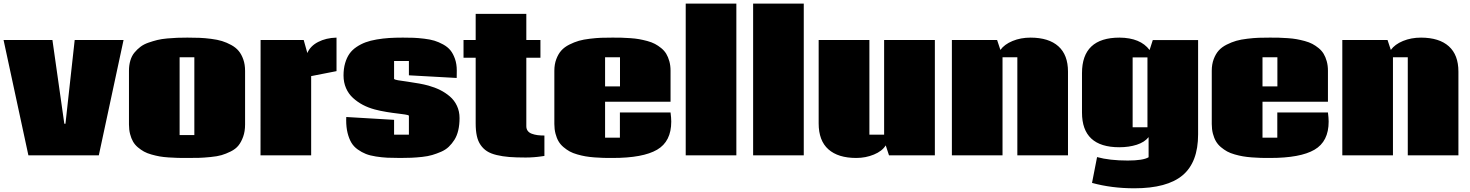

<svg xmlns="http://www.w3.org/2000/svg" viewBox="-24 -855 8090 1057"><path d="M330.1 -173.8H336.4L387.2 -634.8H656.2L520 0H132.3L-4.4 -634.8H264.6Z M1007.3 14.6Q977.1 14.6 955.1 14.2Q933.1 13.7 904.3 11.7Q875.5 9.8 854.7 6.1Q834 2.4 809.8 -4.4Q785.6 -11.2 768.8 -20.5Q752 -29.8 735.1 -43.9Q718.3 -58.1 708.3 -75.7Q698.2 -93.3 692.1 -117.2Q686 -141.1 686 -169.9V-465.3Q686 -496.1 693.6 -521.7Q701.2 -547.4 716.1 -565.4Q731 -583.5 749.3 -597.4Q767.6 -611.3 793 -620.1Q818.4 -628.9 842 -634.8Q865.7 -640.6 896.7 -643.3Q927.7 -646 952.1 -647Q976.6 -647.9 1007.8 -647.9Q1045.9 -647.9 1075 -646.7Q1104 -645.5 1138.7 -641.1Q1173.3 -636.7 1198.5 -628.9Q1223.6 -621.1 1248.8 -607.4Q1273.9 -593.8 1289.8 -574.7Q1305.7 -555.7 1315.4 -527.8Q1325.2 -500 1325.2 -464.8V-169.4Q1325.2 -131.8 1314.7 -102.5Q1304.2 -73.2 1288.8 -54Q1273.4 -34.7 1246.3 -21.2Q1219.2 -7.8 1195.8 -1Q1172.4 5.9 1134.8 9.5Q1097.2 13.2 1072.5 13.9Q1047.9 14.6 1007.3 14.6ZM964.8 -111.3H1045.9V-539.6H964.8Z M1410.2 0 1410.6 -634.8H1647.9L1668 -563Q1684.1 -601.6 1727.5 -624Q1771 -646.5 1828.6 -647.9V-463.4L1689 -436V0Z M2227.1 -217.8H2227.5Q2223.6 -222.2 2206.1 -224.6Q2196.8 -226.1 2173.6 -229Q2150.4 -231.9 2137.5 -233.6Q2124.5 -235.4 2105.2 -238.5Q2085.9 -241.7 2069.8 -245.1Q2053.7 -248.5 2039.1 -252.4Q2002.9 -262.2 1973.4 -277.8Q1943.8 -293.5 1919.2 -315.9Q1894.5 -338.4 1880.9 -369.9Q1867.2 -401.4 1867.2 -439.5Q1867.2 -477.1 1876 -507.3Q1884.8 -537.6 1899.9 -559.1Q1915 -580.6 1938.7 -596.4Q1962.4 -612.3 1988.8 -622.1Q2015.1 -631.8 2049.8 -637.7Q2084.5 -643.6 2118.2 -645.8Q2151.9 -647.9 2193.8 -647.9Q2228 -647.9 2252.7 -647Q2277.3 -646 2310.5 -642.1Q2343.8 -638.2 2367.2 -631.1Q2390.6 -624 2415.5 -610.4Q2440.4 -596.7 2455.6 -578.1Q2470.7 -559.6 2480.7 -531Q2490.7 -502.4 2490.7 -466.8Q2490.7 -433.1 2490.2 -425.8L2227.1 -440.4V-519H2145.5V-420.4Q2149.9 -416 2167.5 -413.1Q2180.7 -411.1 2219.2 -405.5Q2257.8 -399.9 2284.7 -395Q2311.5 -390.1 2334.5 -383.8Q2369.6 -374 2398.7 -359.6Q2427.7 -345.2 2452.6 -324Q2477.5 -302.7 2491.7 -272.2Q2505.9 -241.7 2505.9 -205.1Q2505.9 -168 2498.8 -137.7Q2491.7 -107.4 2477.8 -85.4Q2463.9 -63.5 2446.5 -46.9Q2429.2 -30.3 2404.3 -19.5Q2379.4 -8.8 2355.5 -1.7Q2331.5 5.4 2299.8 8.8Q2268.1 12.2 2241.2 13.4Q2214.4 14.6 2179.7 14.6Q2138.7 14.6 2108.9 13.2Q2079.1 11.7 2045.9 6.6Q2012.7 1.5 1990 -7.6Q1967.3 -16.6 1945.3 -32.2Q1923.3 -47.9 1910.4 -69.6Q1897.5 -91.3 1889.6 -122.6Q1881.8 -153.8 1881.8 -193.8Q1881.8 -205.1 1882.3 -210.9L2145.5 -195.3V-113.8H2227.1Z M2973.1 3.4Q2973.1 3.4 2970.2 3.9Q2967.3 4.4 2961.9 5.1Q2956.5 5.9 2949.5 6.8Q2942.4 7.8 2933.1 8.8Q2923.8 9.8 2914.1 10.5Q2904.3 11.2 2892.8 11.7Q2881.3 12.2 2870.1 12.2Q2817.4 12.2 2780 9.3Q2742.7 6.3 2710.2 -1.5Q2677.7 -9.3 2657.2 -22.5Q2636.7 -35.6 2622.1 -56.6Q2607.4 -77.6 2601.1 -106.7Q2594.7 -135.7 2594.7 -175.3V-537.1H2527.8V-634.8H2594.7V-778.8H2873.5V-634.8H2951.2V-537.1H2873.5V-160.2Q2873.5 -145 2881.3 -134.5Q2889.2 -124 2903.8 -118.7Q2918.5 -113.3 2934.8 -111.1Q2951.2 -108.9 2973.1 -108.9Z M3307.1 -379.4H3389.2V-539.6H3307.1ZM3667.5 -235.8Q3671.4 -206.1 3671.4 -185.5Q3671.4 -76.2 3593.5 -30.8Q3515.6 14.6 3348.6 14.6Q3319.8 14.6 3298.3 14.2Q3276.9 13.7 3248.5 11.5Q3220.2 9.3 3199.2 5.6Q3178.2 2 3154.1 -4.9Q3129.9 -11.7 3112.5 -21.2Q3095.2 -30.8 3078.4 -44.9Q3061.5 -59.1 3051 -76.9Q3040.5 -94.7 3034.2 -119.1Q3027.8 -143.6 3027.8 -172.4V-465.3Q3027.8 -501 3038.6 -529.5Q3049.3 -558.1 3066.2 -576.9Q3083 -595.7 3110.1 -609.4Q3137.2 -623 3162.8 -630.4Q3188.5 -637.7 3223.6 -641.8Q3258.8 -646 3285.4 -647Q3312 -647.9 3347.7 -647.9Q3375.5 -647.9 3396.5 -647.5Q3417.5 -647 3445.6 -645Q3473.6 -643.1 3494.4 -639.4Q3515.1 -635.7 3539.6 -629.2Q3564 -622.6 3581.5 -613.3Q3599.1 -604 3616.2 -590.1Q3633.3 -576.2 3643.8 -558.8Q3654.3 -541.5 3660.9 -517.8Q3667.5 -494.1 3667.5 -465.8V-294.9H3307.1V-97.2H3388.7V-235.8Z M4029.8 0H3751V-835H4029.8Z M4400.9 0H4122.1V-835H4400.9Z M4689.9 14.6Q4589.8 14.6 4536.4 -33Q4482.9 -80.6 4482.9 -175.8V-634.8H4762.2V-113.8H4843.3V-634.8H5122.6V0H4870.1L4852.1 -54.7Q4832.5 -22.9 4787.1 -4.2Q4741.7 14.6 4689.9 14.6Z M5649.9 -647.9Q5750 -647.5 5802.7 -600.1Q5855.5 -552.7 5855.5 -460.9V0H5576.7V-539.6H5495.1V0H5216.3V-634.8H5465.3L5483.4 -580.1Q5505.4 -610.8 5550.3 -629.4Q5595.2 -647.9 5649.9 -647.9Z M6293 -539.1H6211.4V-154.3H6293ZM6139.2 -647.9Q6254.4 -647 6304.7 -579.6L6322.3 -634.3H6571.8V-115.2Q6571.8 38.1 6486.6 109.9Q6401.4 181.6 6220.7 181.6Q6095.7 181.6 5987.8 151.9L6015.6 9.8Q6084.5 28.8 6184.6 28.8Q6269 28.8 6299.3 10.7V-100.1Q6277.3 -72.3 6234.4 -58.3Q6191.4 -44.4 6137.7 -44.4Q5932.6 -44.4 5932.6 -235.4V-452.6Q5932.6 -647.9 6139.2 -647.9Z M6926.3 -379.4H7008.3V-539.6H6926.3ZM7286.6 -235.8Q7290.5 -206.1 7290.5 -185.5Q7290.5 -76.2 7212.6 -30.8Q7134.8 14.6 6967.8 14.6Q6939 14.6 6917.5 14.2Q6896 13.7 6867.7 11.5Q6839.4 9.3 6818.4 5.6Q6797.4 2 6773.2 -4.9Q6749 -11.7 6731.7 -21.2Q6714.4 -30.8 6697.5 -44.9Q6680.7 -59.1 6670.2 -76.9Q6659.7 -94.7 6653.3 -119.1Q6647 -143.6 6647 -172.4V-465.3Q6647 -501 6657.7 -529.5Q6668.5 -558.1 6685.3 -576.9Q6702.1 -595.7 6729.2 -609.4Q6756.3 -623 6782 -630.4Q6807.6 -637.7 6842.8 -641.8Q6877.9 -646 6904.5 -647Q6931.2 -647.9 6966.8 -647.9Q6994.6 -647.9 7015.6 -647.5Q7036.6 -647 7064.7 -645Q7092.8 -643.1 7113.5 -639.4Q7134.3 -635.7 7158.7 -629.2Q7183.1 -622.6 7200.7 -613.3Q7218.3 -604 7235.4 -590.1Q7252.4 -576.2 7262.9 -558.8Q7273.4 -541.5 7280 -517.8Q7286.6 -494.1 7286.6 -465.8V-294.9H6926.3V-97.2H7007.8V-235.8Z M7799.3 -647.9Q7899.4 -647.5 7952.1 -600.1Q8004.9 -552.7 8004.9 -460.9V0H7726.1V-539.6H7644.5V0H7365.7V-634.8H7614.7L7632.8 -580.1Q7654.8 -610.8 7699.7 -629.4Q7744.6 -647.9 7799.3 -647.9Z"/></svg>

Font: Coda ExtraBold
Style: Regular
Weight: 800
Version: Version 2.001; ttfautohint (v0.8) -r 50 -G 200 -x